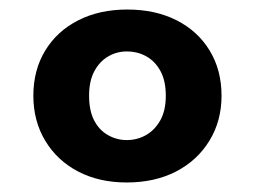

<svg xmlns="http://www.w3.org/2000/svg" viewBox="-20 -732 535 403"><path d="M246 -349Q188 -349 144 -372Q100 -395 75 -436.5Q50 -478 50 -531Q50 -585 75 -626Q100 -667 144.5 -689.5Q189 -712 247 -712Q306 -712 350.5 -689.5Q395 -667 420 -626Q445 -585 445 -531Q445 -478 419.5 -436.5Q394 -395 349.5 -372Q305 -349 246 -349ZM246 -438Q268 -438 286.5 -448.5Q305 -459 316.5 -479.5Q328 -500 328 -531Q328 -562 317 -582.5Q306 -603 287.5 -613.5Q269 -624 246 -624Q225 -624 207 -613.5Q189 -603 178 -582.5Q167 -562 167 -531Q167 -500 177.5 -479.5Q188 -459 206.5 -448.5Q225 -438 246 -438Z"/></svg>

Font: DM Sans 17pt Black
Style: Regular
Weight: 900
Version: Version 4.004;gftools[0.9.30]